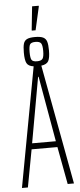

<svg xmlns="http://www.w3.org/2000/svg" viewBox="-66 -1062 459 1096"><g transform="rotate(-5 163.5 -514.0)"><path d="M312 0H276L236 -215H88L48 0H14L141 -686Q111 -690 101.5 -708Q92 -726 92 -769Q92 -802 97 -819.5Q102 -837 117 -844.5Q132 -852 163 -852Q194 -852 209.5 -844.5Q225 -837 230.5 -819.5Q236 -802 236 -769Q236 -726 226 -708Q216 -690 185 -686ZM163 -713Q187 -713 195 -724.5Q203 -736 203 -769Q203 -802 195 -813Q187 -824 163 -824Q139 -824 132 -813Q125 -802 125 -769Q125 -735 132 -724Q139 -713 163 -713ZM94 -249H230L164 -624H161ZM148 -890V-895L162 -1028H200V-1023L170 -890Z"/></g></svg>

Font: Saira Ultra Condensed Thin
Style: Regular
Weight: 100
Width: 1
Designer: Hector Gatti with collaboration of the Omnibus-Type team
Foundry: Omnibus-Type
Version: Version 1.001; ttfautohint (v1.8)